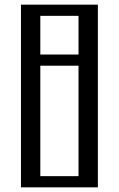

<svg xmlns="http://www.w3.org/2000/svg" viewBox="-20 -804 510 824"><path d="M70 -784H400V0H70ZM317 -48V-522H153V-48ZM317 -570V-736H153V-570Z"/></svg>

Font: Facade Sud
Style: Regular
Weight: 100
Designer: Éléonore Fines
Foundry: Velvetyne Type Foundry
Version: Version 1.001;Glyphs 3.2 (3202)